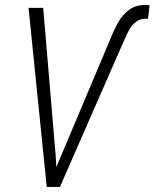

<svg xmlns="http://www.w3.org/2000/svg" viewBox="-20 -742 614 762"><path d="M223.6 -126.5 418.9 -589.4Q431.6 -622.1 448.7 -652.6Q465.8 -683.1 492.2 -702.9Q518.6 -722.7 558.6 -722.2L573.7 -721.2L567.4 -667.5L562.5 -668Q536.1 -668.5 518.8 -654.8Q501.5 -641.1 490.7 -619.9Q480 -598.6 470.7 -577.6L217.8 0H170.9ZM151.4 -710.9 200.7 -127.4 208.5 0H165.5L93.3 -710.9Z"/></svg>

Font: Roboto Condensed Light
Style: Italic
Weight: 300
Italic angle: -12°
Designer: Christian Robertson
Foundry: Google
Version: Version 3.0; 2020